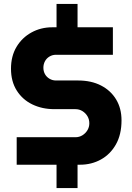

<svg xmlns="http://www.w3.org/2000/svg" viewBox="-20 -839 671 978"><path d="M268 119V-72H375V119ZM268 -635V-819H375V-635ZM65 0V-140H364Q384 -140 400 -150Q416 -160 425.5 -176Q435 -192 435 -211Q435 -231 425.5 -247Q416 -263 400 -273Q384 -283 364 -283H256Q195 -283 145 -307Q95 -331 65.5 -377.5Q36 -424 36 -489Q36 -553 64 -600Q92 -647 140 -673.5Q188 -700 246 -700H555V-560H265Q247 -560 232 -551Q217 -542 209 -527Q201 -512 201 -494Q201 -476 209 -461.5Q217 -447 232 -438Q247 -429 265 -429H378Q445 -429 494.5 -403.5Q544 -378 571.5 -332.5Q599 -287 599 -226Q599 -154 570.5 -103.5Q542 -53 494 -26.5Q446 0 388 0Z"/></svg>

Font: MuseoModerno Thin
Style: Bold
Weight: 700
Version: Version 1.003